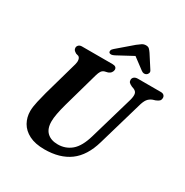

<svg xmlns="http://www.w3.org/2000/svg" viewBox="-206 -1087 1227 1270"><g transform="rotate(30 408.0 -452.0)"><path d="M538.5 -220 635.5 -553Q644 -583.5 641 -602Q638 -620.5 616.5 -629.5L601 -635Q584 -643 577.2 -650.2Q570.5 -657.5 570.5 -669.5Q570.5 -682.5 580.5 -691.2Q590.5 -700 609.5 -700H784Q800 -700 808 -692.2Q816 -684.5 816 -673Q816 -657.5 807.8 -649.5Q799.5 -641.5 782 -634.5L762.5 -628.5Q739.5 -619.5 726.5 -601.8Q713.5 -584 704 -548.5L606.5 -213.5Q572.5 -95.5 498 -40.8Q423.5 14 306 14Q235.5 14 189.5 -9.5Q143.5 -33 121.2 -72.5Q99 -112 99 -160Q99.5 -192 109.2 -234.5Q119 -277 128.5 -312.5L203 -576.5Q208.5 -596 205.5 -612.2Q202.5 -628.5 191.5 -634L172.5 -639.5Q159 -647.5 153.8 -654Q148.5 -660.5 148.5 -672.5Q149 -683.5 157.8 -691.8Q166.5 -700 182.5 -700H414.5Q447.5 -700 447.5 -674.5Q447 -663.5 439.5 -653Q432 -642.5 416.5 -637L394 -631.5Q378.5 -626.5 370.5 -614Q362.5 -601.5 356 -578.5L281 -312.5Q255 -219 255 -171.5Q254.5 -115 284.2 -86.8Q314 -58.5 366.5 -58.5Q425.5 -58.5 469.2 -95.2Q513 -132 538.5 -220ZM401 -758.5Q372 -743 360 -755.5Q355.5 -760.5 357.5 -770.2Q359.5 -780 372.5 -790.5L485.5 -887.5Q503 -901.5 516.2 -910Q529.5 -918.5 546 -918.5Q562.5 -918.5 571.2 -910Q580 -901.5 589.5 -887.5L652 -790.5Q659 -780 655.5 -770.2Q652 -760.5 645 -755.5Q626.5 -743 605.5 -758.5L520 -822.5Z"/></g></svg>

Font: Fraunces 9pt Soft SemiBold
Style: Italic
Weight: 600
Italic angle: -16°
Version: Version 1.000;[b76b70a41]